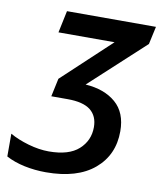

<svg xmlns="http://www.w3.org/2000/svg" viewBox="-82 -780 719 856"><g transform="rotate(10 277.5 -352.0)"><path d="M183.6 9.8Q133.3 9.8 85.9 -0.2Q38.6 -10.3 2.4 -29.8V-132.8Q38.1 -112.3 87.2 -98.1Q136.2 -84 180.2 -84Q271 -84 315.4 -124.3Q359.9 -164.6 359.9 -225.1Q359.9 -275.4 326.7 -301.8Q293.5 -328.1 223.1 -328.1H148.9L166.5 -410.2L384.8 -614.3H130.9L151.9 -713.9H554.7L537.1 -633.3L290.5 -406.2Q376.5 -400.4 427.7 -356.2Q479 -312 479 -227.5Q479 -120.1 402.1 -55.2Q325.2 9.8 183.6 9.8Z"/></g></svg>

Font: Open Sans SemiBold
Style: Italic
Weight: 600
Italic angle: -12°
Designer: Monotype Design Team
Foundry: Monotype Imaging Inc.
Version: Version 3.003; ttfautohint (v1.8.4)